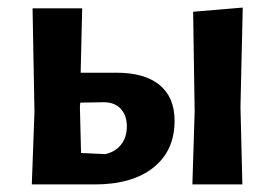

<svg xmlns="http://www.w3.org/2000/svg" viewBox="-20 -487 726 507"><path d="M488 0 494 -192 490 -456 621 -467 615 -205 620 0ZM64 0 71 -192 66 -465H197L193 -295H288Q362 -295 401.5 -262.5Q441 -230 441 -168Q441 -89 385 -44.5Q329 0 230 0ZM191 -205 194 -83 258 -80Q285 -86 300 -105.5Q315 -125 315 -153Q315 -183 298 -200.5Q281 -218 251 -217L192 -216Z"/></svg>

Font: Alegreya Sans SC
Style: Bold
Weight: 700
Designer: Juan Pablo del Peral
Foundry: Huerta Tipografica
Version: Version 2.007